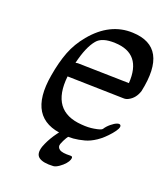

<svg xmlns="http://www.w3.org/2000/svg" viewBox="-136 -636 808 930"><g transform="rotate(20 268.0 -171.0)"><path d="M316.2 140Q313.4 149 302.8 161.5Q292.2 174 275.7 185.5Q259.2 197 247.1 198Q194.9 201 172.8 185Q150.7 169 164.2 128Q189.1 61 251.8 -4Q266.1 -19 282.3 -27.5Q298.6 -36 306.3 -32.5Q314 -29 308.7 -15Q303.5 -1 280.5 22.5Q257.4 46 241.9 86Q236.4 103 251 113.5Q265.6 124 307.8 122Q322.9 121 316.2 140ZM163.5 -234Q143.3 -49 307.3 -38Q342.1 -35 370.5 -40Q407 -46 411.7 -54Q421 -69 437.8 -83Q454.5 -97 467.9 -101.5Q481.3 -106 485.6 -98Q491.4 -85 462.5 -51Q433.5 -17 404.3 2.5Q375.1 22 348.5 29Q289.1 45 242.7 38Q46.8 25 87.5 -211Q99.8 -284 120.5 -337.5Q141.2 -391 180.3 -438Q269.8 -546 388.3 -541Q576.7 -534 524.4 -290Q511.9 -250 479.4 -233Q466.8 -226 452.9 -227ZM177 -309Q184.2 -311 188.2 -311L453.7 -305Q464.2 -460 324.7 -465Q256.9 -468 231.1 -436Q197.6 -396 177 -309Z"/></g></svg>

Font: Kavivanar
Style: Regular
Weight: 400
Designer: Tharique Azeez
Foundry: Tharique Azeez
Version: Version 1.88